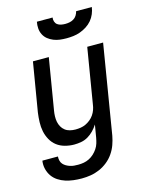

<svg xmlns="http://www.w3.org/2000/svg" viewBox="-139 -836 878 1134"><g transform="rotate(-15 300.0 -268.5)"><path d="M218 213Q192 213 167 210Q142 207 118.5 199.5Q95 192 74.5 178.5Q54 165 40.5 145.5Q27 126 21 101.5Q15 77 19 51H114Q113 64 116 76.5Q119 89 127 98Q135 107 145.5 113Q156 119 168 123Q180 127 192.5 128Q205 129 218 129Q235 129 252 126Q269 123 285 115Q301 107 314.5 94.5Q328 82 338 67Q348 52 353 35.5Q358 19 361 2L374 -75Q362 -56 346 -39.5Q330 -23 310.5 -11.5Q291 0 269 4Q247 8 226 8Q198 8 170 0.5Q142 -7 120.5 -23.5Q99 -40 85.5 -64.5Q72 -89 66.5 -116Q61 -143 62 -172.5Q63 -202 67 -231L117 -530H214L162 -217Q159 -200 158.5 -182.5Q158 -165 161 -149Q164 -133 172 -118.5Q180 -104 193 -94Q206 -84 222.5 -80Q239 -76 256 -76Q272 -76 288 -78.5Q304 -81 319 -88Q334 -95 347.5 -106Q361 -117 370.5 -131Q380 -145 385.5 -160.5Q391 -176 393 -192L449 -530H546L456 16Q451 43 441.5 69.5Q432 96 415.5 120Q399 144 376 162.5Q353 181 326.5 192.5Q300 204 272.5 208.5Q245 213 218 213ZM345 -610Q324 -610 304 -612.5Q284 -615 265.5 -622.5Q247 -630 232 -642Q217 -654 208 -671.5Q199 -689 197.5 -709.5Q196 -730 200 -750H296Q294 -737 298 -725Q302 -713 311.5 -706Q321 -699 333.5 -696.5Q346 -694 359 -694Q372 -694 385 -696.5Q398 -699 410 -706Q422 -713 429.5 -725Q437 -737 440 -750H536Q533 -729 524.5 -708.5Q516 -688 501.5 -671Q487 -654 468 -642Q449 -630 428.5 -622.5Q408 -615 386.5 -612.5Q365 -610 345 -610Z"/></g></svg>

Font: Iosevka Curly Medium Extended
Style: Italic
Weight: 500
Width: 7
Italic angle: -9°
Monospace: yes
Designer: Belleve Invis
Foundry: Belleve Invis
Version: Version 11.1.0; ttfautohint (v1.8.3)